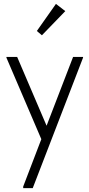

<svg xmlns="http://www.w3.org/2000/svg" viewBox="-20 -725 458 985"><path d="M99 232 192 -11 13 -429V-433H68L219 -80L355 -433H406V-429L148 240H99ZM315 -668 195 -544 169 -566 267 -705Z"/></svg>

Font: Tilda Sans Light
Style: Regular
Weight: 300
Designer: ParaType Ltd
Foundry: ParaType Ltd
Version: Version 1.009